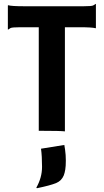

<svg xmlns="http://www.w3.org/2000/svg" viewBox="-20 -682 541 1001"><path d="M318.4 2.9Q294.9 0 197.8 0H182.1V-540H85.4Q42.5 -540 34.7 -535.6Q26.9 -531.2 22.5 -527.8L21 -528.3V-653.3L22.5 -654.8Q38.6 -649.4 109.4 -649.4H415.5Q458.5 -649.4 466.3 -653.8Q474.1 -658.2 478.5 -661.6L480 -661.1V-536.1L478.5 -534.7Q462.4 -540 391.6 -540H318.4ZM169.4 296.4Q199.2 243.7 199.2 188Q199.2 132.3 193.8 93.3L315.4 73.7L319.3 98.6Q323.2 126 323.2 155Q323.2 184.1 320.3 201.9Q317.4 219.7 312.5 232.4Q300.8 260.7 272.5 272.5Q241.2 285.2 172.4 299.3Z"/></svg>

Font: HammersmithOne
Style: Regular
Weight: 400
Designer: Nicole Fally
Foundry: Nicole Fally
Version: Version 1.003